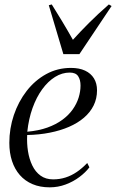

<svg xmlns="http://www.w3.org/2000/svg" viewBox="-20 -814 510 844"><path d="M373 -78.5Q356 -56 329 -35.8Q302 -15.5 268.5 -3Q235 9.5 198.5 9.5Q156 9.5 123 -4.5Q90 -18.5 67.2 -44.5Q44.5 -70.5 32.8 -106.2Q21 -142 21 -186Q21 -249.5 41 -308.5Q61 -367.5 97.2 -414.2Q133.5 -461 183 -488.2Q232.5 -515.5 292 -515.5Q328.5 -515.5 354 -503.5Q379.5 -491.5 393 -469.5Q406.5 -447.5 406.5 -417Q406.5 -380.5 391.5 -350.2Q376.5 -320 349 -296.5Q321.5 -273 283.5 -256.5Q245.5 -240 199 -230.8Q152.5 -221.5 99.5 -220.5Q97.5 -184 103 -149.2Q108.5 -114.5 122 -86.5Q135.5 -58.5 158.2 -42Q181 -25.5 213.5 -25.5Q242.5 -25.5 268.2 -33.8Q294 -42 317.8 -58.2Q341.5 -74.5 363.5 -97.5ZM286.5 -495Q253 -495 222 -475.8Q191 -456.5 165.5 -421.5Q140 -386.5 123 -339Q106 -291.5 100 -235Q150 -239.5 188.2 -253.2Q226.5 -267 254.2 -287.5Q282 -308 299.5 -332.8Q317 -357.5 325.5 -384.5Q334 -411.5 334 -438Q334 -463 323.5 -479Q313 -495 286.5 -495ZM258.5 -576 194.5 -791 207.5 -794.5Q227.5 -762.5 250.8 -724.2Q274 -686 300.5 -639Q333 -675 371 -713Q409 -751 458.5 -794.5L470.5 -787.5L329 -576Z"/></svg>

Font: Merriweather 144pt Light
Style: Italic
Weight: 300
Italic angle: -7.8°
Version: Version 2.101